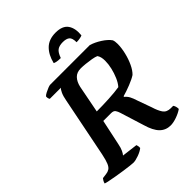

<svg xmlns="http://www.w3.org/2000/svg" viewBox="-260 -1047 1185 1185"><g transform="rotate(-45 333.0 -454.0)"><path d="M205 0Q198 0 176.5 -2.5Q155 -5 127 -9Q99 -13 70 -18Q41 -23 19 -27.5Q-3 -32 -11 -35Q-9 -45 -3.5 -54Q2 -63 5 -66L36 -70Q53 -72 65.5 -80Q78 -88 87 -109Q96 -130 105 -173L183 -563Q189 -597 198.5 -617.5Q208 -638 216 -644H119Q116 -648 114 -655Q112 -662 113 -671Q119 -678 133.5 -685.5Q148 -693 162 -698.5Q176 -704 182 -704H528Q562 -694 597 -671.5Q632 -649 649 -625Q655 -612 655 -589Q655 -554 645.5 -514Q636 -474 620 -440Q604 -406 584 -387Q563 -373 524 -357.5Q485 -342 452 -333V-328Q467 -316 476 -299.5Q485 -283 495 -251L527 -162Q539 -122 555 -98.5Q571 -75 606 -75H627Q638 -60 638 -37Q615 -21 584.5 -10.5Q554 0 531 0Q489 0 460.5 -28.5Q432 -57 414 -120L366 -274Q361 -291 353 -302.5Q345 -314 324 -314H256L220 -145Q215 -119 206.5 -101.5Q198 -84 191 -77L295 -64Q296 -60 298 -53Q300 -46 299 -35Q282 -21 253 -10.5Q224 0 205 0ZM269 -384Q322 -384 377 -387Q432 -390 469 -396Q486 -415 499 -445Q512 -475 519.5 -507.5Q527 -540 527 -569Q527 -604 513 -623Q499 -629 476 -633Q453 -637 428.5 -639.5Q404 -642 387 -642Q352 -642 332 -621Q312 -600 304 -564ZM345 -774Q322 -774 309 -777Q296 -780 292 -783Q306 -841 340 -874.5Q374 -908 433 -908Q493 -908 516.5 -874Q540 -840 534 -783Q529 -780 514.5 -777Q500 -774 483 -774Q483 -811 468 -823Q453 -835 423 -835Q393 -835 375.5 -823Q358 -811 345 -774Z"/></g></svg>

Font: Texturina
Style: Bold Italic
Weight: 700
Italic angle: -11°
Designer: Guillermo Torres Carreño
Foundry: Omnibus-Type
Version: Version 1.002; ttfautohint (v1.8.3)